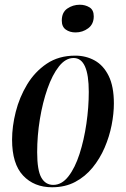

<svg xmlns="http://www.w3.org/2000/svg" viewBox="-20 -781 532 811"><path d="M200 10Q124 10 77.5 -39.5Q31 -89 31 -191Q31 -247 46.5 -308.5Q62 -370 94.5 -424Q127 -478 177.5 -512Q228 -546 298 -546Q343 -546 380 -525.5Q417 -505 439 -460.5Q461 -416 461 -344Q461 -301 451.5 -252.5Q442 -204 422 -157.5Q402 -111 371 -73Q340 -35 297.5 -12.5Q255 10 200 10ZM205 0Q241 0 269 -36Q297 -72 316 -131Q335 -190 345 -259Q355 -328 355 -393Q355 -536 291 -536Q257 -536 229 -500.5Q201 -465 180.5 -406.5Q160 -348 148.5 -278Q137 -208 137 -138Q137 -62 154.5 -31Q172 0 205 0ZM299 -644Q275 -644 258 -656Q241 -668 241 -694Q241 -729 264.5 -745Q288 -761 317 -761Q340 -761 358 -750Q376 -739 376 -712Q376 -679 352.5 -661.5Q329 -644 299 -644Z"/></svg>

Font: Noto Serif Display ExtraCondensed SemiBold
Style: Italic
Weight: 600
Width: 2
Italic angle: -12°
Designer: Monotype Design Team
Foundry: Monotype Imaging Inc.
Version: Version 2.009